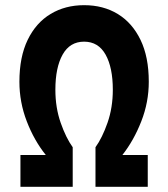

<svg xmlns="http://www.w3.org/2000/svg" viewBox="-20 -722 650 742"><path d="M305 -561Q250 -561 222 -511Q194 -461 194 -375Q194 -306 214.5 -247.5Q235 -189 261 -153V0H59V-123H157Q112 -179 83.5 -253Q55 -327 55 -406Q55 -502 87 -568Q119 -634 175.5 -668Q232 -702 305 -702Q379 -702 435 -668Q491 -634 523 -568Q555 -502 555 -406Q555 -327 526 -253Q497 -179 453 -123H551V0H349V-153Q375 -189 395.5 -247.5Q416 -306 416 -375Q416 -461 388 -511Q360 -561 305 -561Z"/></svg>

Font: Radio Canada Condensed
Style: Bold
Weight: 700
Width: 3
Designer: Charles Daoud, Etienne Aubert Bonn, Alexandre Saumier Demers, Jacques Le Bailly
Foundry: Radio-Canada
Version: Version 2.104; ttfautohint (v1.8.4.7-5d5b);gftools[0.9.28.de